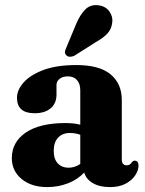

<svg xmlns="http://www.w3.org/2000/svg" viewBox="-20 -732 576 763"><path d="M27 -103.5Q27 -167.5 82.5 -205.2Q138 -243 240.5 -243Q273.5 -243 299 -236.5V-373Q299 -399 286 -413.8Q273 -428.5 250 -428.5Q229 -428.5 216.8 -418.8Q204.5 -409 204.5 -394V-356Q204.5 -321.5 181.5 -301.8Q158.5 -282 117.5 -282Q47.5 -282 47.5 -343.5Q47.5 -374.5 73.8 -404.2Q100 -434 152.5 -453.8Q205 -473.5 283 -473.5Q375 -473.5 419.5 -436.5Q464 -399.5 464 -335V-99Q464 -75 484 -75Q497 -75 504.5 -88Q509.5 -93.5 515 -93.5Q530.5 -93.5 530.5 -73.5Q530.5 -55.5 517.5 -35.5Q504.5 -15.5 479.2 -2Q454 11.5 417 11.5Q376 11.5 349 -4.2Q322 -20 314.5 -46.5Q289 -18.5 250 -3.5Q211 11.5 168 11.5Q104.5 11.5 65.8 -20.8Q27 -53 27 -103.5ZM193.5 -133Q193.5 -99.5 209.8 -82.5Q226 -65.5 252 -65.5Q277.5 -65.5 299 -80.5V-196.5Q280 -203.5 258 -203.5Q228 -203.5 210.8 -185Q193.5 -166.5 193.5 -133ZM283 -637.5Q298.5 -674 319 -694.5Q339.5 -715 371.5 -711Q400.5 -707 415 -686Q429.5 -665 426 -642Q423 -616.5 406.8 -598.8Q390.5 -581 360.5 -564.5L275.5 -510.5Q267 -506.5 258 -506.5Q249 -506.5 243.5 -512.5Q237 -519 238.2 -527Q239.5 -535 244 -544Z"/></svg>

Font: Fraunces 72pt S050
Style: Bold
Weight: 700
Version: Version 1.000; ttfautohint (v1.8.3)